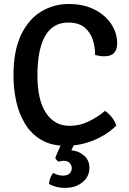

<svg xmlns="http://www.w3.org/2000/svg" viewBox="-20 -717 644 962"><path d="M456.5 -441.5Q457 -480 445 -517.5Q433 -555 403.5 -579.5Q374 -604 321.5 -604Q244.5 -604 206 -536.2Q167.5 -468.5 167.5 -338Q167.5 -216.5 210.2 -151.5Q253 -86.5 329 -86.5Q376.5 -86.5 420.5 -106.8Q464.5 -127 506.5 -161.5Q524.5 -149.5 541 -128.5Q557.5 -107.5 562.5 -87.5Q535 -60 495.8 -37Q456.5 -14 409 -0.2Q361.5 13.5 310 13.5Q237 13.5 186.8 -16.2Q136.5 -46 105.8 -96.2Q75 -146.5 61.2 -209.5Q47.5 -272.5 47.5 -338.5Q47.5 -463 85.5 -542.2Q123.5 -621.5 186.5 -659.2Q249.5 -697 324 -697Q398.5 -697 453.2 -669.2Q508 -641.5 537.5 -596.5Q567 -551.5 567 -499.5Q567 -469.5 551.8 -452.2Q536.5 -435 502.5 -435Q489.5 -435 479.2 -436.8Q469 -438.5 456.5 -441.5ZM257 74.5Q263 58 273.8 33.8Q284.5 9.5 293 -6H359.5Q354.5 1 347.8 14.2Q341 27.5 337.5 36Q375.5 39.5 401.8 63Q428 86.5 428 124Q428 168 393.2 196.2Q358.5 224.5 305 224.5Q281.5 224.5 259.8 218.5Q238 212.5 225.5 204Q226.5 189 232.2 174.5Q238 160 246.5 149.5Q256 155 269.2 159Q282.5 163 296 163Q318.5 163 329 152Q339.5 141 339.5 126Q339.5 110.5 329 99.5Q318.5 88.5 298.5 88.5Q292.5 88.5 286.5 89.8Q280.5 91 275.5 93.5Q262 87 257 74.5Z"/></svg>

Font: Signika Negative Light Medium
Style: Regular
Weight: 500
Version: Version 2.001